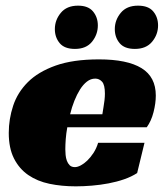

<svg xmlns="http://www.w3.org/2000/svg" viewBox="-20 -651 587 679"><path d="M218 -201Q214 -179 212.5 -159Q211 -139 211 -123Q211 -114 212 -103Q213 -92 216.5 -82.5Q220 -73 226.5 -66.5Q233 -60 245 -60Q254 -60 265.5 -66Q277 -72 288.5 -83Q300 -94 310.5 -110Q321 -126 327 -146H491L465 -39Q445 -26 419 -17Q393 -8 364 -2.5Q335 3 305 5.5Q275 8 248 8Q198 8 155 -1Q112 -10 80 -32Q48 -54 29.5 -90.5Q11 -127 11 -181Q11 -230 26.5 -277Q42 -324 78.5 -360.5Q115 -397 176.5 -419Q238 -441 330 -441Q430 -441 480.5 -410Q531 -379 531 -313Q531 -286 523 -254.5Q515 -223 499 -201ZM351 -320Q351 -351 341 -362Q331 -373 317 -373Q301 -373 287.5 -362.5Q274 -352 263 -334.5Q252 -317 243 -294.5Q234 -272 228 -247H342Q344 -259 346 -272Q348 -283 349.5 -296Q351 -309 351 -320ZM256 -631Q292 -631 309 -610.5Q326 -590 326 -561Q326 -529 305.5 -503.5Q285 -478 245 -478Q208 -478 191 -498.5Q174 -519 174 -548Q174 -580 195 -605.5Q216 -631 256 -631ZM468 -631Q505 -631 522 -610.5Q539 -590 539 -561Q539 -529 518 -503.5Q497 -478 457 -478Q420 -478 403 -498.5Q386 -519 386 -548Q386 -580 407 -605.5Q428 -631 468 -631Z"/></svg>

Font: Racing Sans One
Style: Regular
Weight: 400
Designer: Pablo Impallari, Rodrigo Fuenzalida
Foundry: Pablo Impallari, Rodrigo Fuenzalida
Version: Version 1.001; ttfautohint (v0.8) -G 200 -r 50